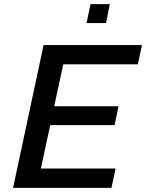

<svg xmlns="http://www.w3.org/2000/svg" viewBox="-20 -905 704 925"><path d="M43 0 190 -688H664L644 -595H285L241 -393H551L532 -302H222L177 -93H537L517 0ZM397 -794 416 -885H509L491 -794Z"/></svg>

Font: Saira Thin Medium
Style: Italic
Weight: 500
Italic angle: -12°
Version: Version 1.101